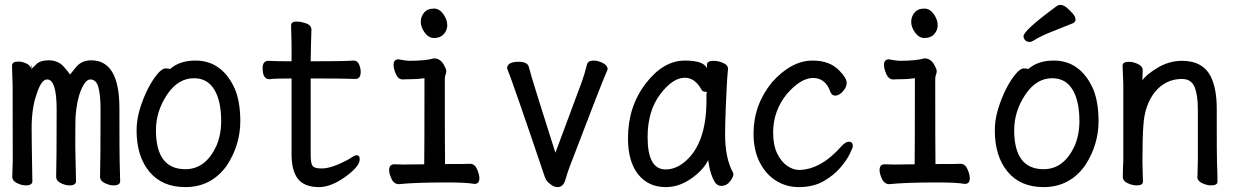

<svg xmlns="http://www.w3.org/2000/svg" viewBox="-20 -739 5040 783"><path d="M85 17Q68 17 49 7.5Q30 -2 30 -18L32 -83Q32 -369 31.5 -390.5Q31 -412 30 -436.5Q29 -461 29 -471Q29 -488 55 -488Q71 -488 90 -479Q102 -472 106 -463V-462Q106 -460 107 -459Q108 -456 108 -453V-459Q112 -460 127 -476Q143 -493 179 -493Q218 -493 241.5 -465.5Q265 -438 265 -435Q266 -435 289 -464Q312 -493 352 -493Q467 -493 467 -297.5Q467 -102 468 -81Q470 -23 470 0Q470 17 443 17Q426 17 407 7.5Q388 -2 388 -18Q390 -82 390 -293Q390 -350 381.5 -382.5Q373 -415 348 -415Q329 -415 311 -373Q293 -331 288 -262Q287 -228 287 -142L290 0Q290 17 263 17Q246 17 227.5 7.5Q209 -2 209 -18Q211 -82 211 -293Q211 -415 172 -415Q148 -415 129 -354Q109 -299 109 -215Q109 -165 112 0Q112 17 85 17ZM107 -459Q107 -461 106 -463Q106 -467 109 -475L108 -459Z M736 24Q641 24 589 -39Q537 -102 537 -207Q537 -251 550.5 -295Q564 -339 582.5 -375.5Q601 -412 621 -436Q641 -460 655 -460Q671 -460 673 -457Q712 -492 777 -492Q886 -492 938 -376Q960 -323 960 -245Q960 -148 905 -64Q842 24 736 24ZM736 -49Q818 -49 862 -143Q882 -189 882 -245Q882 -327 854 -373.5Q826 -420 771 -420Q706 -420 661 -352.5Q616 -285 616 -208Q616 -49 736 -49Z M1281 24Q1222 24 1195.5 -9Q1169 -42 1169 -110V-419Q1097 -419 1079 -416Q1051 -416 1051 -461Q1051 -491 1075 -491Q1105 -489 1169 -489V-559Q1167 -615 1167 -635Q1167 -651 1189 -651Q1207 -651 1228.5 -643.5Q1250 -636 1250 -617Q1248 -563 1247 -489Q1383 -489 1422 -492Q1438 -492 1444.5 -476Q1451 -460 1451 -446Q1451 -417 1429 -417Q1409 -417 1390 -418Q1371 -419 1247 -419V-108Q1247 -72 1255 -62Q1263 -52 1292 -52Q1336 -52 1408 -93Q1426 -106 1435 -106Q1447 -106 1447 -89Q1447 -61 1391 -20Q1331 24 1281 24Z M1607 12Q1587 12 1577 -9Q1567 -30 1567 -45Q1567 -69 1588 -69L1628 -68L1710 -69Q1711 -110 1711 -420Q1681 -416 1658 -416Q1635 -416 1623 -415Q1604 -415 1594.5 -437Q1585 -459 1585 -474Q1585 -497 1605 -497Q1639 -491 1648 -491Q1716 -491 1750 -501Q1778 -501 1793 -469Q1800 -457 1800 -449Q1800 -441 1797 -434.5Q1794 -428 1794 -416Q1794 -129 1795 -70Q1884 -70 1897 -71Q1916 -71 1925.5 -49Q1935 -27 1935 -12Q1935 11 1915 11Q1880 5 1804 5Q1672 5 1607 12ZM1750 -584Q1728 -584 1712 -606Q1696 -628 1696 -650Q1696 -671 1709.5 -687.5Q1723 -704 1750 -704Q1772 -704 1788 -681.5Q1804 -659 1804 -636Q1804 -616 1790 -600Q1776 -584 1750 -584Z M2254 24Q2241 24 2230 16Q2208 2 2202 -17Q2067 -416 2048 -460Q2048 -487 2095 -487Q2130 -487 2136 -468Q2151 -410 2245 -116L2353 -406Q2365 -440 2374 -477Q2379 -492 2401 -492Q2419 -492 2438.5 -482Q2458 -472 2458 -456Q2435 -405 2305 -64Q2294 -35 2285.5 -5.5Q2277 24 2254 24Z M2695 24Q2624 24 2582.5 -28Q2541 -80 2541 -175Q2541 -304 2613 -398Q2685 -492 2773 -492Q2849 -492 2863 -461V-475Q2863 -491 2891 -491Q2908 -491 2928.5 -482.5Q2949 -474 2949 -458Q2944 -411 2940 -306Q2937 -225 2937 -193Q2937 -93 2969 -36L2971 -29Q2971 -17 2957 1Q2943 19 2922 19Q2902 19 2890.5 -4.5Q2879 -28 2873 -57L2868 -86Q2848 -45 2798.5 -10.5Q2749 24 2695 24ZM2694 -48Q2734 -48 2770 -77Q2861 -150 2861 -330V-358Q2863 -360 2863 -362Q2863 -365 2854.5 -365Q2846 -365 2841 -373Q2814 -422 2773 -422Q2723 -422 2672 -354Q2621 -286 2621 -180Q2621 -48 2694 -48Z M3237 24Q3187 24 3145 -2Q3103 -28 3078 -77.5Q3053 -127 3053 -194Q3053 -311 3128 -403Q3207 -492 3294 -492Q3365 -492 3404 -450Q3433 -420 3433 -401Q3433 -384 3417.5 -366.5Q3402 -349 3386 -349Q3373 -349 3367 -363Q3347 -421 3296 -421Q3246 -421 3190 -357Q3133 -288 3133 -199Q3133 -147 3149.5 -113Q3166 -79 3190.5 -62.5Q3215 -46 3237 -46Q3326 -46 3412 -143Q3428 -161 3442 -161Q3458 -161 3458 -143Q3458 -137 3445 -110.5Q3432 -84 3405.5 -53.5Q3379 -23 3337.5 0.5Q3296 24 3237 24Z M3607 12Q3587 12 3577 -9Q3567 -30 3567 -45Q3567 -69 3588 -69L3628 -68L3710 -69Q3711 -110 3711 -420Q3681 -416 3658 -416Q3635 -416 3623 -415Q3604 -415 3594.5 -437Q3585 -459 3585 -474Q3585 -497 3605 -497Q3639 -491 3648 -491Q3716 -491 3750 -501Q3778 -501 3793 -469Q3800 -457 3800 -449Q3800 -441 3797 -434.5Q3794 -428 3794 -416Q3794 -129 3795 -70Q3884 -70 3897 -71Q3916 -71 3925.5 -49Q3935 -27 3935 -12Q3935 11 3915 11Q3880 5 3804 5Q3672 5 3607 12ZM3750 -584Q3728 -584 3712 -606Q3696 -628 3696 -650Q3696 -671 3709.5 -687.5Q3723 -704 3750 -704Q3772 -704 3788 -681.5Q3804 -659 3804 -636Q3804 -616 3790 -600Q3776 -584 3750 -584Z M4236 24Q4141 24 4089 -39Q4037 -102 4037 -207Q4037 -251 4050.5 -295Q4064 -339 4082.5 -375.5Q4101 -412 4121 -436Q4141 -460 4155 -460Q4171 -460 4173 -457Q4212 -492 4277 -492Q4386 -492 4438 -376Q4460 -323 4460 -245Q4460 -148 4405 -64Q4342 24 4236 24ZM4236 -49Q4318 -49 4362 -143Q4382 -189 4382 -245Q4382 -327 4354 -373.5Q4326 -420 4271 -420Q4206 -420 4161 -352.5Q4116 -285 4116 -208Q4116 -49 4236 -49ZM4179 -568Q4167 -568 4160.5 -575.5Q4154 -583 4154 -591Q4154 -615 4292 -716Q4297 -719 4304 -719Q4317 -719 4330 -708Q4343 -697 4354.5 -684Q4366 -671 4366 -659Q4366 -649 4355 -644Q4311 -626 4267.5 -609Q4224 -592 4194 -573Q4186 -568 4179 -568Z M4615 17Q4598 17 4578.5 8Q4559 -1 4559 -17Q4559 -44 4561 -88V-395Q4558 -458 4558 -471Q4558 -487 4584 -487Q4601 -487 4620.5 -478Q4640 -469 4640 -453L4639 -411Q4651 -432 4699 -461.5Q4747 -491 4800 -491Q4887 -491 4919 -424Q4942 -375 4942 -297Q4942 -99 4943 -78Q4945 -33 4945 2Q4945 17 4919 17Q4902 17 4882.5 8Q4863 -1 4863 -17Q4864 -25 4864 -44.5Q4864 -64 4865 -84V-293Q4865 -352 4851.5 -384.5Q4838 -417 4800 -417Q4734 -417 4690 -364Q4648 -311 4643 -229Q4639 -183 4639 -79Q4639 -56 4641 2Q4641 17 4615 17Z"/></svg>

Font: LXGW WenKai Mono Medium
Style: Regular
Weight: 500
Monospace: yes
Designer: LXGW / Fontworks Inc.
Foundry: LXGW / Fontworks Inc.
Version: Version 1.520; June 14, 2025